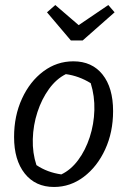

<svg xmlns="http://www.w3.org/2000/svg" viewBox="-20 -735 506 764"><path d="M195 9Q121 9 78.5 -44.5Q36 -98 36 -190Q36 -274 67.5 -342.5Q99 -411 152.5 -451Q206 -491 272 -491Q346 -491 388 -438.5Q430 -386 430 -293Q430 -209 398.5 -140.5Q367 -72 313.5 -31.5Q260 9 195 9ZM224 -41Q262 -59 291 -98Q320 -137 337 -189Q354 -241 355.5 -297Q357 -353 341 -404Q294 -433 242 -440Q204 -421 175 -381Q146 -341 129 -289Q112 -237 110.5 -181.5Q109 -126 125 -78Q168 -49 224 -41ZM262 -574 167 -686 200 -715 293 -635 411 -715 436 -686 309 -574Z"/></svg>

Font: Piazzolla
Style: Italic
Weight: 400
Italic angle: -11.3°
Designer: Juan Pablo del Peral
Foundry: Huerta Tipografica
Version: Version 1.330